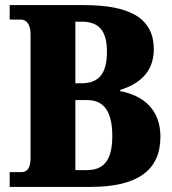

<svg xmlns="http://www.w3.org/2000/svg" viewBox="-20 -734 676 754"><path d="M18 0H335C520 0 610 -65 610 -197C610 -303 544 -359 452 -376V-381C522 -402 584 -448 584 -540C584 -665 487 -714 308 -714H18V-657H62C79 -657 100 -645 100 -599V-115C100 -77 89 -58 64 -58H18ZM300 -407H276V-649H299C363 -649 400 -620 400 -531C400 -442 366 -407 300 -407ZM321 -66H276V-341H323C388 -341 421 -296 421 -200C421 -100 384 -66 321 -66Z"/></svg>

Font: Noto Serif Myanmar Condensed Black
Style: Regular
Weight: 900
Width: 3
Designer: Ben Mitchell and the Monotype Design Team
Foundry: Monotype Imaging Inc.
Version: Version 2.106